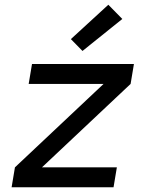

<svg xmlns="http://www.w3.org/2000/svg" viewBox="-20 -790 640 810"><path d="M29 0 43 -84 417 -436H101L115 -520H545L531 -436L157 -84H473L459 0ZM328 -575 279 -625 437 -770 496 -710Z"/></svg>

Font: Iosevka Aile Medium
Style: Italic
Weight: 500
Italic angle: -9°
Designer: Belleve Invis
Foundry: Belleve Invis
Version: Version 31.1.0; ttfautohint (v1.8.4)